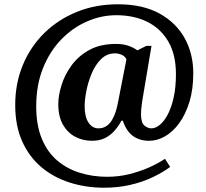

<svg xmlns="http://www.w3.org/2000/svg" viewBox="-20 -734 961 896"><path d="M466 142Q381 142 305.5 118Q230 94 173 46Q116 -2 83.5 -74.5Q51 -147 51 -244Q51 -345 86.5 -430.5Q122 -516 186.5 -579.5Q251 -643 338.5 -678.5Q426 -714 530 -714Q646 -714 724 -671Q802 -628 842 -555.5Q882 -483 882 -392Q882 -317 864 -258.5Q846 -200 816.5 -159.5Q787 -119 750.5 -98Q714 -77 676 -77Q632 -77 601 -99Q570 -121 553 -171H547Q533 -145 514 -123.5Q495 -102 469.5 -89.5Q444 -77 409 -77Q367 -77 331.5 -95.5Q296 -114 274 -152Q252 -190 252 -248Q252 -288 267 -336.5Q282 -385 314 -429Q346 -473 397 -501Q448 -529 521 -529Q556 -529 580.5 -520Q605 -511 621 -499L663 -520H687L645 -270Q644 -262 642 -249Q640 -236 639 -223Q638 -210 638 -202Q638 -161 654 -148Q670 -135 686 -135Q706 -135 726 -151.5Q746 -168 763 -200Q780 -232 790.5 -279.5Q801 -327 801 -388Q801 -480 765 -541Q729 -602 666.5 -632.5Q604 -663 523 -663Q452 -663 385 -633.5Q318 -604 265 -549Q212 -494 180.5 -415.5Q149 -337 149 -238Q149 -150 175 -87Q201 -24 247 15Q293 54 353 72.5Q413 91 480 91Q534 91 584 78.5Q634 66 676.5 47Q719 28 750 7L774 45Q739 71 691.5 93.5Q644 116 587 129Q530 142 466 142ZM439 -135Q460 -135 475.5 -145Q491 -155 501.5 -172Q512 -189 519 -210Q526 -231 530 -253L570 -457Q564 -471 548.5 -478Q533 -485 517 -485Q479 -485 452 -458.5Q425 -432 408 -391.5Q391 -351 383 -309.5Q375 -268 375 -238Q375 -189 393 -162Q411 -135 439 -135Z"/></svg>

Font: Noto Serif Gujarati
Style: Regular
Weight: 400
Designer: Universal Thirst, Indian Type Foundry and the Monotype Design Team
Foundry: Monotype Imaging Inc.
Version: Version 2.102